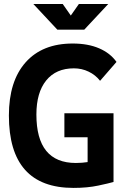

<svg xmlns="http://www.w3.org/2000/svg" viewBox="-20 -918 626 948"><path d="M342.8 9.8Q23.9 9.8 23.9 -347.7Q23.9 -517.1 106.4 -610.1Q189 -703.1 338.9 -703.1Q414.6 -703.1 469.5 -679.4Q524.4 -655.8 555.2 -612.3L474.1 -519Q451.7 -547.9 417.7 -564.2Q383.8 -580.6 344.7 -580.6Q256.8 -580.6 208.3 -521Q159.7 -461.4 159.7 -352.5Q159.7 -113.3 354.5 -113.3Q370.1 -113.3 384.8 -114.5Q399.4 -115.7 412.6 -117.7V-240.2H297.9V-358.9H540.5V-19.5Q519 -13.2 465.3 -1.7Q411.6 9.8 342.8 9.8ZM263.2 -771.5 144.5 -898.4H289.6L329.6 -841.3L369.6 -898.4H514.6L396 -771.5Z"/></svg>

Font: Cascadia Mono
Style: Bold
Weight: 700
Monospace: yes
Designer: Aaron Bell
Foundry: Saja Typeworks
Version: Version 2404.023; ttfautohint (v1.8.4)